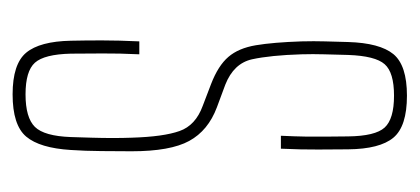

<svg xmlns="http://www.w3.org/2000/svg" viewBox="-196 -448 650 297"><g transform="rotate(90 128.5 -300.0)"><path d="M126.5 5Q79.5 5 62 -16Q44.5 -37 43.5 -85Q43 -107 43 -133Q43 -159 44.5 -191H64.5Q63 -159.5 63.2 -134Q63.5 -108.5 63.5 -85Q64.5 -44 77.5 -29.5Q90.5 -15 126.5 -15Q162.5 -15 176.8 -29.5Q191 -44 192.5 -85Q193 -101 193.5 -117.5Q194 -134 194 -149.8Q194 -165.5 193.5 -179Q192 -228.5 183.2 -253.2Q174.5 -278 144.5 -289L110.5 -302Q82 -313 68.5 -328.8Q55 -344.5 50.5 -371.2Q46 -398 44.5 -442Q44 -461.5 44.5 -478Q45 -494.5 45.5 -514Q47 -563 64.2 -584Q81.5 -605 128.5 -605Q176 -605 193.5 -584Q211 -563 211.5 -514Q211.5 -493 211.8 -467.8Q212 -442.5 210.5 -410H190.5Q191.5 -431 191.8 -449Q192 -467 191.8 -483Q191.5 -499 191.5 -514Q191 -556 177.8 -570.5Q164.5 -585 128.5 -585Q92.5 -585 79.8 -570.5Q67 -556 65.5 -514Q65 -493 64.5 -476.5Q64 -460 64.5 -442Q66 -394 72.2 -365.5Q78.5 -337 111.5 -324L146.5 -311Q182.5 -297.5 198.5 -268.2Q214.5 -239 214.5 -179Q214.5 -157.5 214.2 -132.2Q214 -107 212.5 -85Q209.5 -37 191.8 -16Q174 5 126.5 5Z"/></g></svg>

Font: Big Shoulders Thin
Style: Regular
Weight: 100
Designer: Patric King
Foundry: XO Type Co
Version: Version 2.002